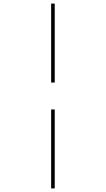

<svg xmlns="http://www.w3.org/2000/svg" viewBox="-20 -830 590 1070"><path d="M265 -370V-810H285V-370ZM265 220V-220H285V220Z"/></svg>

Font: M PLUS Code Latin SemiExpanded Thin
Style: Regular
Weight: 250
Width: 6
Designer: Coji Morishita
Foundry: UNDERFOREST DESIGN
Version: Version 1.002; ttfautohint (v1.8.3)